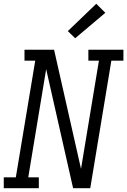

<svg xmlns="http://www.w3.org/2000/svg" viewBox="-33 -999 675 1019"><path d="M-13 0V-58H51L154 -677H97V-735H254L384 -160L397 -103L492 -677H436V-735H622V-677H558L446 0H355L283 -318L212 -632L117 -58H173V0ZM366 -796 327 -834 478 -979 526 -931Z"/></svg>

Font: Iosevka Curly Slab LtExObl
Style: Regular
Weight: 300
Width: 7
Italic angle: -9°
Monospace: yes
Designer: Belleve Invis
Foundry: Belleve Invis
Version: Version 11.1.0; ttfautohint (v1.8.3)